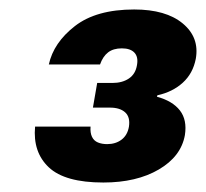

<svg xmlns="http://www.w3.org/2000/svg" viewBox="-20 -733 434 405"><path d="M198 -348Q117 -348 83 -380Q49 -412 54 -466H171Q170 -453 174 -444.5Q178 -436 186.5 -432.5Q195 -429 206 -429Q224 -429 236.5 -438.5Q249 -448 252 -466Q255 -486 244 -496Q233 -506 212 -506H176L185 -558H217Q238 -558 252 -567.5Q266 -577 269 -596Q272 -613 263.5 -622Q255 -631 237 -631Q219 -631 208 -622.5Q197 -614 191 -597H83Q93 -643 138 -678Q183 -713 263 -713Q330 -713 365.5 -683.5Q401 -654 393 -609Q387 -578 365.5 -558.5Q344 -539 312 -532L311 -529Q344 -520 359.5 -500Q375 -480 370 -448Q362 -403 315 -375.5Q268 -348 198 -348Z"/></svg>

Font: DM Sans 12pt Black
Style: Italic
Weight: 900
Italic angle: -10°
Version: Version 4.004;gftools[0.9.30]